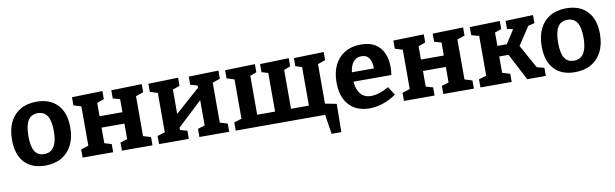

<svg xmlns="http://www.w3.org/2000/svg" viewBox="-46 -1018 5325 1662"><g transform="rotate(-10 2616.5 -187.0)"><path d="M295.7 -546Q414.3 -546 480.3 -476Q546.3 -406 546.3 -276.7Q546.3 -187.3 514 -122.7Q481.7 -58 421.7 -23Q361.7 12 277.7 12Q159.7 12 95.2 -57.8Q30.7 -127.7 30.7 -257Q30.7 -347.3 62.2 -411.8Q93.7 -476.3 152.8 -511.2Q212 -546 295.7 -546ZM289 -446.3Q232 -446.3 204.2 -401.5Q176.3 -356.7 176.3 -263.7Q176.3 -171.3 203.2 -129.5Q230 -87.7 285 -87.7Q324.7 -87.7 350 -108Q375.3 -128.3 388 -169.2Q400.7 -210 400.7 -270.3Q400.7 -361.3 372.8 -403.8Q345 -446.3 289 -446.3Z M606 0V-71.7L699.7 -101L672.7 -57V-471.3L708.7 -427L606 -459.3V-530.7L874.7 -537.7V-466.3L782.7 -433.7L812.7 -474.7V-290L776.7 -327.3H1050L1013.7 -290V-471.3L1035.7 -435.7L951.7 -459.3V-530.7L1220.3 -537.7V-466.3L1126.3 -433.7L1153.7 -474.7V-57L1126.7 -101L1220.3 -71.7V0H951.7V-71.7L1036.7 -97L1013.7 -57V-264.7L1050 -227H776.7L812.7 -264.7V-57L789.7 -97L874.7 -71.7V0Z M1278 0V-71.7L1371.7 -101L1344.7 -72.3V-458L1380.7 -427L1278 -459.3V-530.7L1540 -537.7V-466.3L1448 -433.7L1478 -461.3V-208L1458.7 -212.7L1705 -431.3L1696 -411L1694.7 -458L1716.7 -435.7L1632.7 -459.3V-530.7L1894.7 -537.7V-466.3L1800.7 -433.7L1828 -461.3V-72.3L1801 -101L1894.7 -71.7V0H1632.7V-71.7L1717.7 -97L1694.7 -72.3V-346.7L1711 -328L1466.7 -100L1478 -121.7V-72.3L1469.7 -91L1540 -71.7V0Z M2764.7 171.7 2735 -18.3 2755.3 0H1952V-71.7L2045.7 -101L2018.7 -57V-471.3L2054.7 -427L1952 -459.3V-530.7L2215.3 -537.7V-466.3L2128.7 -433.7L2158.7 -474.7V-61L2122.7 -103H2349.7L2316 -61V-471.3L2338 -435.7L2259.3 -459.3V-530.7L2512.7 -537.7V-466.3L2428.7 -433.7L2456 -474.7V-54.3L2425 -103H2649.7L2613.3 -61V-471.3L2635.3 -435.7L2556.7 -459.3V-530.7L2820 -537.7V-466.3L2726 -433.7L2753.3 -474.7V-57L2726.3 -101L2853.3 -76.3L2850 171.7Z M3126.8 12Q3054.2 12 2999.3 -18.7Q2944.4 -49.4 2913.9 -109.5Q2883.4 -169.6 2883.4 -257.2Q2883.4 -347.2 2915.5 -411.7Q2947.6 -476.2 3006.7 -511.1Q3065.8 -546 3146.2 -546Q3224 -546 3272.9 -515.2Q3321.8 -484.4 3344.9 -430.9Q3368 -377.4 3368 -309.6Q3368 -293 3366.6 -276.2Q3365.2 -259.4 3362 -240H2996.2V-322.6H3241.6L3223.8 -310.2Q3224.8 -350 3216.6 -380.4Q3208.4 -410.8 3188.6 -427.9Q3168.8 -445 3134.6 -445Q3095.6 -445 3072 -422.3Q3048.4 -399.6 3037.8 -361.8Q3027.2 -324 3027.2 -277.4Q3027.2 -224 3040.2 -182.1Q3053.2 -140.2 3082.7 -115.9Q3112.2 -91.6 3160.4 -91.6Q3193.6 -91.6 3233.3 -104.2Q3273 -116.8 3315.6 -141.6L3362.6 -67.4Q3304.6 -27.2 3244.5 -7.6Q3184.4 12 3126.8 12Z M3431 0V-71.7L3524.7 -101L3497.7 -57V-471.3L3533.7 -427L3431 -459.3V-530.7L3699.7 -537.7V-466.3L3607.7 -433.7L3637.7 -474.7V-290L3601.7 -327.3H3875L3838.7 -290V-471.3L3860.7 -435.7L3776.7 -459.3V-530.7L4045.3 -537.7V-466.3L3951.3 -433.7L3978.7 -474.7V-57L3951.7 -101L4045.3 -71.7V0H3776.7V-71.7L3861.7 -97L3838.7 -57V-264.7L3875 -227H3601.7L3637.7 -264.7V-57L3614.7 -97L3699.7 -71.7V0Z M4103 0V-71.7L4186.7 -96.3L4169.7 -70.3V-463.3L4189.7 -435.7L4103 -459.3V-530.7L4367.7 -537.7V-466.3L4296.3 -441.7L4309.7 -463.3V-299.7L4286.7 -328.7H4420L4376.7 -304L4476.7 -460L4487 -445L4417.3 -458.7V-530L4659.7 -538.3V-467L4577 -447.7L4613.7 -469.3L4481 -268L4493.3 -304L4621 -74L4601.7 -91.3L4677.7 -71.3V0H4514.3L4389.3 -239.7L4410.3 -235.7H4286.7L4309.7 -240V-70.3L4295.3 -97L4377.7 -71.7V0Z M4951.7 -546Q5070.3 -546 5136.3 -476Q5202.3 -406 5202.3 -276.7Q5202.3 -187.3 5170 -122.7Q5137.7 -58 5077.7 -23Q5017.7 12 4933.7 12Q4815.7 12 4751.2 -57.8Q4686.7 -127.7 4686.7 -257Q4686.7 -347.3 4718.2 -411.8Q4749.7 -476.3 4808.8 -511.2Q4868 -546 4951.7 -546ZM4945 -446.3Q4888 -446.3 4860.2 -401.5Q4832.3 -356.7 4832.3 -263.7Q4832.3 -171.3 4859.2 -129.5Q4886 -87.7 4941 -87.7Q4980.7 -87.7 5006 -108Q5031.3 -128.3 5044 -169.2Q5056.7 -210 5056.7 -270.3Q5056.7 -361.3 5028.8 -403.8Q5001 -446.3 4945 -446.3Z"/></g></svg>

Font: Bitter Thin
Style: Regular
Weight: 100
Designer: Sol Matas, and Bitter project Authors
Foundry: Sol Matas
Version: Version 2.002